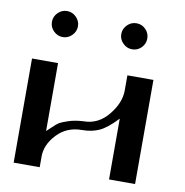

<svg xmlns="http://www.w3.org/2000/svg" viewBox="-83 -829 874 908"><g transform="rotate(10 354.0 -375.0)"><path d="M500 -750Q526.4 -750 544.4 -731.4Q562.5 -712.9 562.5 -687.5Q562.5 -662.1 544.4 -643.6Q526.4 -625 500 -625Q474.6 -625 456.1 -643.6Q437.5 -662.1 437.5 -687.5Q437.5 -712.9 456.1 -731.4Q474.6 -750 500 -750ZM123 -643.6Q104.5 -662.1 104.5 -687.5Q104.5 -712.9 123 -731.4Q141.6 -750 167 -750Q192.4 -750 210.9 -731.4Q229.5 -712.9 229.5 -687.5Q229.5 -662.1 210.9 -643.6Q192.4 -625 167 -625Q141.6 -625 123 -643.6ZM333 -208Q260.7 -208 213.9 -158.2Q167 -108.4 167 -51.8V0H42V-500H167V-173.8Q168.9 -174.8 189 -194.3Q209 -213.9 220.2 -220.7Q231.4 -227.5 262.2 -237.8Q293 -248 333 -250Q404.3 -250 452.1 -309.1Q500 -368.2 500 -426.8V-500H625V0H500V-292Q451.2 -240.2 415 -224.1Q378.9 -208 333 -208Z"/></g></svg>

Font: okolaks
Style: Bold
Weight: 600
Width: 8
Version: Version 000.6.0